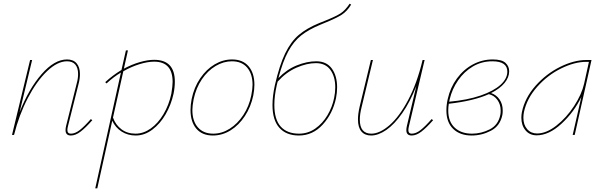

<svg xmlns="http://www.w3.org/2000/svg" viewBox="-20 -731 3268 1040"><path d="M480 -80Q444 -39 416.5 -18Q389 3 364 3Q335 3 335 -26Q335 -36 338 -49L396 -281Q403 -306 403 -330Q403 -363 388 -381Q373 -399 343 -399Q291 -399 234.5 -345Q178 -291 130.5 -199.5Q83 -108 56 0H45L143 -406H154L86 -123Q136 -250 205.5 -329.5Q275 -409 343 -409Q377 -409 395 -388Q413 -367 413 -330Q413 -305 406 -278L348 -47Q345 -35 345 -27Q345 -7 364 -7Q387 -7 412 -26.5Q437 -46 472 -86Z M927 -289Q927 -257 920 -223Q907 -164 877.5 -112.5Q848 -61 805.5 -29Q763 3 715 3Q672 3 638.5 -18.5Q605 -40 588 -77L507 289H496L635 -338Q596 -315 557 -279L550 -286Q590 -323 638 -352L662 -458H673L651 -359Q694 -382 737 -394.5Q780 -407 815 -407Q927 -407 927 -289ZM915 -287Q915 -397 815 -397Q780 -397 736 -383.5Q692 -370 648 -345L592 -94Q606 -55 637.5 -31Q669 -7 714 -7Q757 -7 796.5 -35Q836 -63 865.5 -112.5Q895 -162 908 -223Q915 -265 915 -287Z M1012 -135Q1012 -163 1018 -194Q1031 -258 1064.5 -307Q1098 -356 1143 -382.5Q1188 -409 1237 -409Q1295 -409 1326.5 -372Q1358 -335 1358 -272Q1358 -246 1352 -214Q1339 -152 1306.5 -102.5Q1274 -53 1229 -25Q1184 3 1133 3Q1075 3 1043.5 -34Q1012 -71 1012 -135ZM1341 -214Q1348 -249 1348 -272Q1348 -330 1319 -364.5Q1290 -399 1236 -399Q1191 -399 1148 -373.5Q1105 -348 1073.5 -301.5Q1042 -255 1029 -194Q1022 -157 1022 -135Q1022 -75 1052 -41Q1082 -7 1135 -7Q1182 -7 1224.5 -34Q1267 -61 1298 -108Q1329 -155 1341 -214Z M1488 -308Q1533 -355 1588 -377Q1643 -399 1693 -399Q1749 -399 1777.5 -359.5Q1806 -320 1806 -258Q1806 -229 1800 -199Q1782 -115 1728 -56Q1674 3 1599 3Q1531 3 1493.5 -38.5Q1456 -80 1456 -162Q1456 -211 1469 -270Q1494 -379 1525 -442.5Q1556 -506 1598.5 -542Q1641 -578 1709 -606L1739 -618Q1799 -642 1824.5 -658.5Q1850 -675 1874 -711L1882 -706Q1860 -670 1831.5 -651.5Q1803 -633 1739 -607L1715 -597Q1652 -571 1611.5 -539Q1571 -507 1541.5 -453Q1512 -399 1488 -308ZM1484 -289 1479 -269Q1466 -211 1466 -163Q1466 -84 1500.5 -45.5Q1535 -7 1600 -7Q1648 -7 1687.5 -34.5Q1727 -62 1753.5 -106.5Q1780 -151 1790 -201Q1796 -230 1796 -258Q1796 -316 1769.5 -352.5Q1743 -389 1691 -389Q1642 -389 1586 -364.5Q1530 -340 1484 -289Z M2326 -80Q2290 -39 2262.5 -18Q2235 3 2210 3Q2181 3 2181 -26Q2181 -36 2184 -49L2235 -265Q2201 -178 2158.5 -117.5Q2116 -57 2072.5 -27Q2029 3 1990 3Q1956 3 1937.5 -19Q1919 -41 1919 -84Q1919 -114 1928 -153L1989 -406H2000L1939 -152Q1929 -113 1929 -83Q1929 -44 1945 -25.5Q1961 -7 1991 -7Q2037 -7 2090 -53Q2143 -99 2191 -189.5Q2239 -280 2269 -406H2280L2195 -47Q2192 -35 2192 -26Q2192 -7 2210 -7Q2233 -7 2258 -26.5Q2283 -46 2318 -86Z M2640 -227Q2669 -217 2686 -192Q2703 -167 2703 -133Q2703 -116 2701 -108Q2689 -49 2639.5 -23Q2590 3 2535 3Q2472 3 2435 -32.5Q2398 -68 2398 -133Q2398 -163 2405 -194Q2419 -257 2455 -306Q2491 -355 2541.5 -382Q2592 -409 2649 -409Q2698 -409 2718 -390.5Q2738 -372 2738 -345Q2738 -312 2713 -281.5Q2688 -251 2640 -227ZM2728 -343Q2728 -399 2647 -399Q2589 -399 2541.5 -371Q2494 -343 2461.5 -296Q2429 -249 2416 -194L2413 -180Q2512 -189 2583 -213.5Q2654 -238 2691 -271.5Q2728 -305 2728 -343ZM2692 -132Q2692 -165 2674.5 -189.5Q2657 -214 2628 -221Q2545 -184 2411 -169Q2408 -150 2408 -133Q2408 -72 2443 -39.5Q2478 -7 2537 -7Q2587 -7 2633 -30.5Q2679 -54 2690 -109Q2692 -117 2692 -132Z M3184 -406 3093 0H3082L3129 -206Q3089 -123 3021 -60.5Q2953 2 2887 2Q2849 2 2826.5 -25Q2804 -52 2804 -93Q2804 -109 2807 -124Q2823 -201 2880.5 -266Q2938 -331 3013.5 -368.5Q3089 -406 3156 -406ZM3144 -278 3170 -396H3155Q3092 -396 3019 -360Q2946 -324 2890 -261Q2834 -198 2818 -124Q2815 -108 2815 -93Q2815 -55 2835.5 -31.5Q2856 -8 2889 -8Q2939 -8 2993.5 -50.5Q3048 -93 3089.5 -156.5Q3131 -220 3144 -278Z"/></svg>

Font: Ysabeau Hairline
Style: Italic
Weight: 100
Italic angle: -12°
Designer: Christian Thalmann (Catharsis Fonts)
Version: Version 0.003